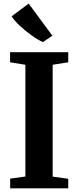

<svg xmlns="http://www.w3.org/2000/svg" viewBox="-20 -1028 428 1048"><path d="M118.5 -64.5V-674.5L35 -688V-743H352.5V-688L267.5 -674.5V-64L352.5 -52V0H35.5V-53ZM213.5 -798.5Q186.5 -810.5 151.8 -835.5Q117 -860.5 87 -888.5Q57 -916.5 43.5 -939L136.5 -1008.5L266 -833L214.5 -798.5Z"/></svg>

Font: Merriweather Text Regular
Style: Bold
Weight: 700
Designer: Eben Sorkin
Foundry: Eben Sorkin
Version: Version 2.100; ttfautohint (v1.7.19-72a1) -l 8 -r 50 -G 200 